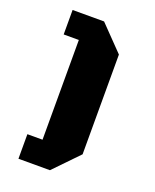

<svg xmlns="http://www.w3.org/2000/svg" viewBox="-146 -801 770 954"><g transform="rotate(20 239.0 -323.5)"><path d="M69.8 69.3V-60.5H149.9V-587.9H69.8V-717.3H236.3L361.8 -587.9V-60.5L236.3 69.3Z"/></g></svg>

Font: Black Ops One
Style: Regular
Weight: 400
Designer: James Grieshaber, Eben Sorkin
Foundry: Sorkin Type Co.
Version: Version 1.004; ttfautohint (v1.8.4.7-5d5b)